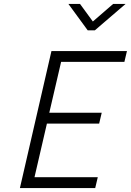

<svg xmlns="http://www.w3.org/2000/svg" viewBox="-20 -954 664 974"><path d="M617 -934 461 -800H425L327 -934H386L451 -845L554 -934ZM81 0 241 -695H624L611 -640H290L230 -382H496L483 -327H218L155 -55H476L463 0Z"/></svg>

Font: Titillium Web Light
Style: Italic
Weight: 300
Italic angle: -13°
Version: Version 1.002;PS 57.000;hotconv 1.0.70;makeotf.lib2.5.55311